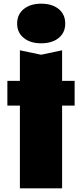

<svg xmlns="http://www.w3.org/2000/svg" viewBox="-20 -857 446 1042"><path d="M20 -418H385V-284H20ZM88 -584 203 -560 317 -584V165H88ZM203 -622Q145 -622 109 -651Q73 -680 73 -729Q73 -779 109 -808Q145 -837 203 -837Q263 -837 298.5 -808Q334 -779 334 -729Q334 -680 298.5 -651Q263 -622 203 -622Z"/></svg>

Font: Unbounded ExtraBold
Style: Regular
Weight: 800
Designer: Luke Prowse, Jean-Baptiste Morizot, Fátima Lázaro, Florian Runge
Foundry: NaN
Version: Version 1.701;gftools[0.9.28.dev5+ged2979d]